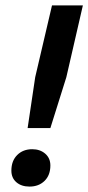

<svg xmlns="http://www.w3.org/2000/svg" viewBox="-20 -680 326 709"><path d="M82 -207 110 -395 172 -660H286L225 -395L166 -207ZM89 9Q59 9 40.5 -7Q22 -23 22 -50Q22 -86 43.5 -107.5Q65 -129 99 -129Q128 -129 147 -112.5Q166 -96 166 -69Q166 -33 144.5 -12Q123 9 89 9Z"/></svg>

Font: Kantumruy Pro Medium
Style: Italic
Weight: 500
Italic angle: -13°
Designer: Sovichet Tep
Foundry: Sovichet Tep
Version: Version 1.002